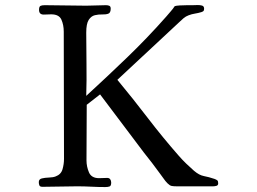

<svg xmlns="http://www.w3.org/2000/svg" viewBox="-20 -756 1040 777"><path d="M863 -14Q863 -6 856 -4Q849 -2 843 -2H694Q682 -2 674.5 -3.5Q667 -5 658 -14Q649 -23 642 -33.5Q635 -44 627 -54Q611 -76 595 -97Q579 -118 562 -139L385 -374L331 -332Q331 -276 330.5 -219.5Q330 -163 330 -107Q330 -82 340 -58.5Q350 -35 381 -35Q389 -35 397.5 -35.5Q406 -36 414 -36Q422 -36 426 -30.5Q430 -25 430 -17Q430 -4 423.5 -1.5Q417 1 406 1Q378 1 349.5 -0.5Q321 -2 292 -2Q257 -2 222 -1Q187 0 152 0Q142 0 139.5 -5.5Q137 -11 137 -19Q137 -31 149.5 -34Q162 -37 178.5 -37.5Q195 -38 205 -42Q227 -50 233 -71Q239 -92 239 -113Q239 -242 238.5 -370.5Q238 -499 238 -628Q238 -655 228.5 -676.5Q219 -698 187 -698Q180 -698 172.5 -697.5Q165 -697 157 -697Q138 -697 138 -716Q138 -729 143.5 -732Q149 -735 161 -735Q203 -735 245 -734Q287 -733 329 -733Q349 -733 369 -734Q389 -735 409 -735Q417 -735 422.5 -732.5Q428 -730 428 -721Q428 -704 418 -700.5Q408 -697 393.5 -697.5Q379 -698 364 -694.5Q349 -691 339 -675.5Q329 -660 329 -624Q329 -560 330 -496Q331 -432 329 -368Q413 -445 495 -524Q577 -603 652 -688Q661 -699 670.5 -709.5Q680 -720 687 -731Q692 -733 707 -734Q722 -735 738.5 -735Q755 -735 761 -735Q767 -735 778 -735.5Q789 -736 797.5 -733.5Q806 -731 806 -721Q806 -714 803.5 -711.5Q801 -709 795 -707Q782 -703 769 -701Q756 -699 743 -694Q732 -690 722.5 -682Q713 -674 705 -666L455 -433Q518 -357 578.5 -278Q639 -199 704 -125Q718 -109 733.5 -94Q749 -79 765 -65Q786 -47 805 -43.5Q824 -40 848 -32Q856 -29 859.5 -26Q863 -23 863 -14Z"/></svg>

Font: Kaisei Tokumin
Style: Regular
Weight: 400
Designer: Font-Kai, 金井和夫
Foundry: KAZUO KANAI
Version: Version 5.003